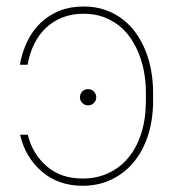

<svg xmlns="http://www.w3.org/2000/svg" viewBox="-20 -573 545 604"><path d="M42.6 -369.3Q49.4 -409.1 65.7 -442.6Q82 -476.2 107.4 -500.7Q132.8 -525.2 166.9 -538.9Q201 -552.6 242.9 -552.6Q280.2 -552.6 310.7 -541.9Q341.3 -531.2 365.6 -512.6Q389.9 -494 408 -468.4Q426.1 -442.8 438 -412.8Q449.9 -382.8 455.8 -349.6Q461.6 -316.4 461.6 -282.7V-255.7Q461.6 -196.4 445.7 -147.2Q429.7 -98 400.6 -62.9Q371.4 -27.7 330.6 -8.2Q289.8 11.4 240.1 11.4Q162.6 11.4 110.4 -34.4Q58.9 -79.5 43.3 -149.1H67.5Q81.3 -90.2 126.1 -50.8Q170.5 -11.4 240.1 -11.4Q284.4 -11.4 321 -28.4Q357.6 -45.5 383.9 -77.1Q410.2 -108.7 424.5 -153.9Q438.9 -199.2 438.9 -255.7V-282.7Q438.9 -312.5 433.9 -342.3Q429 -372.2 418.5 -399.7Q408 -427.2 392.2 -451Q376.4 -474.8 354.6 -492.2Q332.7 -509.6 305 -519.7Q277.3 -529.8 242.9 -529.8Q206 -529.8 176.1 -517.9Q146.3 -506 123.9 -484.7Q101.6 -463.4 87.2 -433.9Q72.8 -404.5 66.8 -369.3ZM257.1 -292.6Q267.8 -292.6 275.2 -285.2Q282.7 -277.7 282.7 -267Q282.7 -256.4 275.2 -248.9Q267.8 -241.5 257.1 -241.5Q246.4 -241.5 239 -248.9Q231.5 -256.4 231.5 -267Q231.5 -277.7 239 -285.2Q246.4 -292.6 257.1 -292.6Z"/></svg>

Font: Inter P Thin
Style: Regular
Weight: 100
Designer: Rasmus Andersson
Foundry: rsms
Version: Version 3.018;git-588b23468